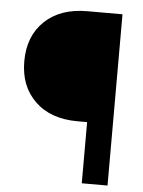

<svg xmlns="http://www.w3.org/2000/svg" viewBox="-52 -753 593 794"><g transform="rotate(5 245.0 -355.5)"><path d="M424.3 0V-710.9H278.8C204.1 -710.9 145 -690.4 101.6 -648.9C58.1 -607.4 36.6 -551.8 36.6 -482.4C36.6 -412.6 58.1 -357.4 101.6 -315.9C144.5 -274.4 203.6 -253.9 278.3 -253.9H317.4V0Z"/></g></svg>

Font: Roboto
Style: Bold
Weight: 700
Designer: Google
Version: Version 2.137; 2017